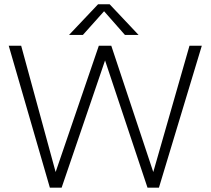

<svg xmlns="http://www.w3.org/2000/svg" viewBox="-20 -860 965 880"><path d="M429.5 -840.5H482.5L615 -700H552.5L457 -808.5L360 -700H296.5ZM20 -650.5H77L235 -71.5L433 -650.5H490L682.5 -71.5L848.5 -650.5H905L708.5 0H656L461.5 -583L262.5 0H208.5Z"/></svg>

Font: Overused Grotesk Light
Style: Regular
Weight: 300
Version: Version 0.004